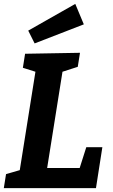

<svg xmlns="http://www.w3.org/2000/svg" viewBox="-21 -979 586 999"><path d="M428 -213.2H511.6L478.3 0H-1.2L10.4 -73L98.6 -98.6L79.4 -78.3L166 -622.3L180.9 -600.2L98 -626.3L109.5 -699.3L395.2 -704.3L383.6 -631.3L289.2 -600.9L306.8 -622.6L219.5 -74.5L204.9 -104.9H410.2L386.2 -81.6ZM159.2 -753.1 125.9 -819.7 370.7 -958.7 415.1 -852.3Z"/></svg>

Font: Bitter Thin
Style: Italic
Weight: 100
Italic angle: -9°
Designer: Sol Matas, and Bitter project Authors
Foundry: Sol Matas
Version: Version 2.002